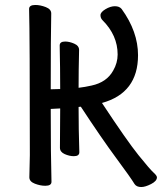

<svg xmlns="http://www.w3.org/2000/svg" viewBox="-20 -731 653 772"><path d="M548 21Q529 21 521 9Q506 -16 447.5 -95Q389 -174 305 -302L296 -301Q296 -210 299 -119Q299 -103 277 -103Q259 -103 240 -111.5Q221 -120 221 -137L222 -295L184 -293Q184 -106 187 0Q187 16 162 16Q142 16 120 7.5Q98 -1 98 -18L100 -107Q100 -589 97 -695Q97 -711 122 -711Q142 -711 164 -702.5Q186 -694 186 -677Q184 -588 184 -372Q204 -372 222 -373Q222 -457 220 -548Q220 -564 242 -564Q259 -564 278.5 -555.5Q298 -547 298 -530Q296 -450 296 -378Q322 -381 348 -387Q409 -400 435 -447Q453 -478 453 -512Q453 -589 392 -650Q384 -658 384 -670Q384 -682 404 -694Q424 -706 442 -706Q460 -706 469 -695Q535 -604 535 -509Q535 -357 390 -317Q491 -164 537 -107Q583 -50 597 -37.5Q611 -25 611 -18Q611 -3 587.5 9Q564 21 548 21Z"/></svg>

Font: LXGW WenKai TC
Style: Bold
Weight: 700
Designer: LXGW / Fontworks Inc.
Foundry: LXGW / Fontworks Inc.
Version: Version 1.330;April 28, 2024